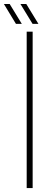

<svg xmlns="http://www.w3.org/2000/svg" viewBox="-78 -962 246 982"><path d="M58.5 0V-800H89V0ZM88.5 -840 26.5 -941.5H56.5L118.5 -840ZM3.5 -840 -58 -941.5H-28.5L33.5 -840Z"/></svg>

Font: Big Shoulders Display Thin ExtraLight
Style: Regular
Weight: 250
Version: Version 2.002